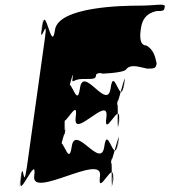

<svg xmlns="http://www.w3.org/2000/svg" viewBox="-20 -849 719 814"><path d="M566 -825C508 -825 227 -822 213 -722C199 -620 173 -833 160 -742C146 -642 172 -840 158 -740C143 -630 187 -802 170 -684L94 -141C77 -23 81 -195 66 -85C52 15 82 -184 68 -84C55 7 139 -204 125 -103C111 -3 418 -203 404 -103C390 -2 472 -193 457 -84C443 16 474 -185 460 -85C447 6 460 -223 448 -141L455 -190C443 -108 495 -336 482 -245C468 -145 494 -346 480 -246C465 -137 436 -328 422 -227C408 -127 298 -327 284 -227C270 -125 239 -319 224 -209C210 -109 240 -308 226 -208C213 -117 264 -346 252 -264L259 -314C247 -232 262 -462 249 -371C235 -271 261 -470 247 -370C232 -260 315 -454 301 -352C287 -252 445 -452 431 -352C417 -251 498 -441 483 -332C469 -232 499 -434 485 -334C472 -243 486 -471 474 -389L481 -438C469 -356 520 -584 507 -493C493 -393 520 -595 506 -495C491 -386 463 -576 449 -475C435 -375 333 -575 319 -475C305 -373 274 -567 259 -457C245 -357 275 -556 261 -456C248 -365 299 -595 287 -513C285 -493 293 -514 328 -514C385 -514 385 -514 388 -534C399 -544 426 -536 410 -536C376 -536 513 -537 516 -557C536 -577 563 -567 604 -558C637 -558 641 -560 644 -580C638 -610 631 -638 601 -656C568 -656 574 -706 577 -726C582 -764 598 -792 643 -802C677 -802 676 -804 679 -824C672 -835 640 -825 566 -825Z"/></svg>

Font: Hussar Przerywany
Style: Obl
Weight: 400
Foundry: Cannot Into Space Fonts
Version: Version 0.982